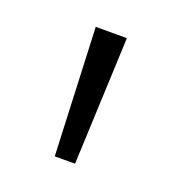

<svg xmlns="http://www.w3.org/2000/svg" viewBox="-63 -854 336 365"><g transform="rotate(20 104.5 -671.0)"><path d="M84 -542 73 -800H136L125 -542Z"/></g></svg>

Font: Noto Sans Tamil Condensed Light
Style: Regular
Weight: 300
Width: 3
Designer: Jelle Bosma - Monotype Design Team
Foundry: Monotype Imaging Inc.
Version: Version 2.004; ttfautohint (v1.8.4.7-5d5b)